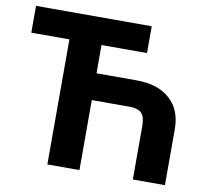

<svg xmlns="http://www.w3.org/2000/svg" viewBox="-79 -802 963 889"><g transform="rotate(10 402.5 -357.0)"><path d="M564 -713.9V-587.9H350.1V-455.1H538.1Q640.1 -455.1 695.3 -404.3Q752 -355 752 -262.2V0H601.1V-251Q601.1 -294.9 584 -312Q566.9 -329.1 527.8 -329.1H350.1V0H199.2V-587.9H20V-713.9Z"/></g></svg>

Font: Droid Sans Thai
Style: Bold
Weight: 700
Designer: Steve Matteson
Foundry: Ascender Corporation
Version: Version 1.00